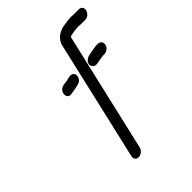

<svg xmlns="http://www.w3.org/2000/svg" viewBox="-201 -786 913 913"><g transform="rotate(-45 255.5 -330.0)"><path d="M178 -419C193 -421 217 -425 231 -429C257 -433 269 -466 253 -480C239 -492 213 -477 192 -477L186 -476C145 -471 143 -414 178 -419ZM459 -470C463 -486 452 -499 436 -499H429C422 -499 414 -498 403 -496C381 -491 363 -492 348 -478C326 -458 343 -431 366 -434L377 -436C386 -437 407 -442 416 -442H423C439 -442 455 -453 459 -470ZM229 -9 369 -613 375 -616C392 -619 410 -623 428 -623C436 -622 443 -622 450 -622H476C492 -622 506 -635 510 -651C514 -667 504 -679 489 -679H463C456 -679 449 -679 441 -680C424 -680 414 -678 398 -676C357 -672 321 -653 311 -611L172 -9C168 7 177 20 193 20C209 20 225 7 229 -9Z"/></g></svg>

Font: Electronic
Style: It
Weight: 400
Version: Version 1.011